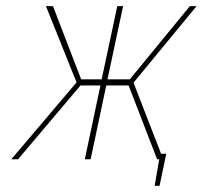

<svg xmlns="http://www.w3.org/2000/svg" viewBox="-20 -520 662 627"><path d="M501 -18 497 0H500L485 87H501L523 -18ZM622 -500H600L404 -261H331L382 -500H363L312 -261H245L153 -500H130L230 -251L17 0H39L243 -241H308L257 0H276L327 -241H400L493 0H513L416 -250Z"/></svg>

Font: Advent Pro Thin
Style: Italic
Weight: 250
Italic angle: -12°
Version: Version 3.000